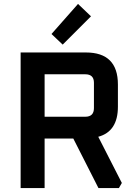

<svg xmlns="http://www.w3.org/2000/svg" viewBox="-20 -957 685 977"><path d="M85 0V-690H417Q580 -690 580 -527V-414Q580 -288 480 -261L600 -26L585 0H481L353 -252H207V0ZM207 -363H414Q458 -363 458 -407V-536Q458 -579 414 -579H207ZM242 -784 377 -937 443 -874 299 -730Z"/></svg>

Font: Oxanium SemiBold
Style: Regular
Weight: 600
Designer: Severin Meyer
Version: Version 2.000